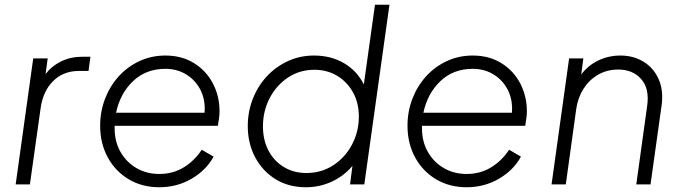

<svg xmlns="http://www.w3.org/2000/svg" viewBox="-20 -777 2870 809"><path d="M46 0 120 -531H181L172 -465Q198 -499 238 -518.5Q278 -538 328 -538H361L353 -478H312Q247 -478 204 -435.5Q161 -393 151 -320L106 0Z M651 12Q579 12 522.5 -21.5Q466 -55 434 -114Q402 -173 402 -247Q402 -307 422.5 -360.5Q443 -414 480 -455Q517 -496 567.5 -519.5Q618 -543 677 -543Q746 -543 797.5 -511Q849 -479 877 -425.5Q905 -372 905 -308Q905 -293 902.5 -276Q900 -259 898 -247H463Q463 -242 463 -237Q463 -180 488 -136.5Q513 -93 555.5 -68.5Q598 -44 651 -44Q709 -44 754.5 -72Q800 -100 830 -146L880 -117Q849 -60 787.5 -24Q726 12 651 12ZM677 -487Q595 -487 540.5 -435Q486 -383 469 -302H842Q846 -355 825.5 -396.5Q805 -438 766 -462.5Q727 -487 677 -487Z M1269 12Q1196 12 1141 -22Q1086 -56 1055 -114.5Q1024 -173 1024 -246Q1024 -306 1045 -360Q1066 -414 1104 -455Q1142 -496 1193 -519.5Q1244 -543 1303 -543Q1375 -543 1430 -510.5Q1485 -478 1513 -421L1560 -757H1621L1515 0H1455L1465 -78Q1430 -36 1378.5 -12Q1327 12 1269 12ZM1271 -48Q1334 -48 1384 -80.5Q1434 -113 1463 -167.5Q1492 -222 1492 -286Q1492 -344 1467 -388.5Q1442 -433 1400 -458Q1358 -483 1305 -483Q1242 -483 1193 -450Q1144 -417 1116 -363Q1088 -309 1088 -244Q1088 -187 1111 -143Q1134 -99 1175.5 -73.5Q1217 -48 1271 -48Z M1946 12Q1874 12 1817.5 -21.5Q1761 -55 1729 -114Q1697 -173 1697 -247Q1697 -307 1717.5 -360.5Q1738 -414 1775 -455Q1812 -496 1862.5 -519.5Q1913 -543 1972 -543Q2041 -543 2092.5 -511Q2144 -479 2172 -425.5Q2200 -372 2200 -308Q2200 -293 2197.5 -276Q2195 -259 2193 -247H1758Q1758 -242 1758 -237Q1758 -180 1783 -136.5Q1808 -93 1850.5 -68.5Q1893 -44 1946 -44Q2004 -44 2049.5 -72Q2095 -100 2125 -146L2175 -117Q2144 -60 2082.5 -24Q2021 12 1946 12ZM1972 -487Q1890 -487 1835.5 -435Q1781 -383 1764 -302H2137Q2141 -355 2120.5 -396.5Q2100 -438 2061 -462.5Q2022 -487 1972 -487Z M2304 0 2378 -531H2438L2429 -463Q2457 -501 2500.5 -522Q2544 -543 2594 -543Q2649 -543 2691.5 -517Q2734 -491 2755 -444Q2776 -397 2768 -335L2721 0H2661L2707 -332Q2717 -404 2681.5 -444Q2646 -484 2585 -484Q2538 -484 2500.5 -462.5Q2463 -441 2439 -403.5Q2415 -366 2408 -318L2364 0Z"/></svg>

Font: Plus Jakarta Sans Light
Style: Italic
Weight: 300
Italic angle: -8°
Designer: Gumpita Rahayu
Foundry: Tokotype
Version: Version 2.071; ttfautohint (v1.8.4.7-5d5b);gftools[0.9.29]